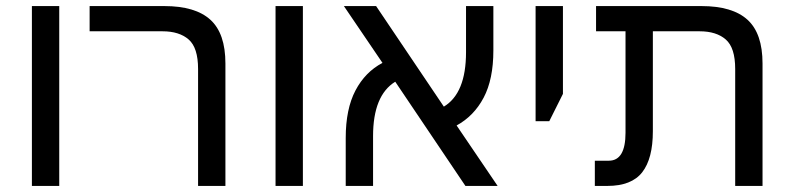

<svg xmlns="http://www.w3.org/2000/svg" viewBox="-20 -612 2610 632"><path d="M85 0V-592H175V0Z M632 0V-385Q632 -455 601 -482Q570 -509 515 -509H275V-592H521Q623 -592 672.5 -547Q722 -502 722 -403V0Z M887 0V-592H977V0Z M1118 0V-158Q1118 -253 1150 -314Q1182 -375 1239 -405L1112 -592H1218L1441 -261Q1514 -305 1514 -440V-592H1604V-446Q1604 -351 1572 -290.5Q1540 -230 1483 -199L1618 0H1512L1281 -343Q1208 -298 1208 -164V0Z M1743 -213V-592H1833V-303L1788 -213Z M1938 0V-83H1984Q2039 -83 2039 -175V-509H1942V-592H2289Q2391 -592 2440.5 -547Q2490 -502 2490 -403V0H2400V-385Q2400 -455 2369 -482Q2338 -509 2283 -509H2129V-180Q2129 -90 2094 -45Q2059 0 1979 0Z"/></svg>

Font: Noto Sans Living
Style: Regular
Weight: 400
Designer: Monotype Design Team
Foundry: Monotype Imaging Inc.
Version: Version 2.013; ttfautohint (v1.8.4.7-5d5b)